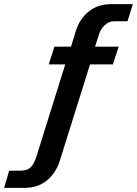

<svg xmlns="http://www.w3.org/2000/svg" viewBox="-126 -743 664 930"><path d="M-106 167 -81.5 84 -25 83.5Q5.5 83.5 22.2 67.8Q39 52 52 10.5L190 -431H110L137.5 -517H218L241.5 -594Q262 -656 306.5 -689.5Q351 -723 412 -723H517.5L491.5 -640H425.5Q402.5 -640 382 -621.8Q361.5 -603.5 353 -575L334.5 -517H449L420.5 -431H310L164 34.5Q144.5 96.5 100.2 131.8Q56 167 -7 167Z"/></svg>

Font: Public Sans SemiBold
Style: Italic
Weight: 600
Italic angle: -8°
Designer: The Public Sans project authors (U.S. Web Design System). Libre Franklin designed by Pablo Impallari and Rodrigo Fuenzal
Version: Version 1.007; ttfautohint (v1.8.1) -l 8 -r 50 -G 200 -x 14 